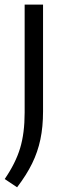

<svg xmlns="http://www.w3.org/2000/svg" viewBox="-35 -562 272 814"><path d="M-15 197Q31 130 50.2 66.5Q69.5 3 69.5 -84.5V-542.5H147.5V-90Q147.5 -24 136.2 29.2Q125 82.5 101.2 131Q77.5 179.5 37.5 232Z"/></svg>

Font: Encode Sans Semi Condensed
Style: Regular
Weight: 400
Width: 4
Designer: Multiple Designers
Foundry: Impallari Type
Version: Version 2.000